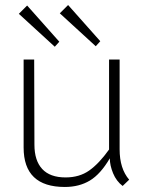

<svg xmlns="http://www.w3.org/2000/svg" viewBox="-20 -737 585 764"><path d="M74 -150V-500H116L117 -161Q117 -98 148 -64.5Q179 -31 241 -31Q296 -31 335 -58.5Q374 -86 414 -142V-500H456V-143Q456 -66 494 -22L468 3Q443 -16 430 -47.5Q417 -79 417 -107Q380 -44 337.5 -18.5Q295 7 238 7Q74 7 74 -150ZM55 -682 88 -715 216 -571 198 -551ZM218 -684 251 -717 379 -573 361 -553Z"/></svg>

Font: Bellota Text Light
Style: Regular
Weight: 300
Designer: Kemie Guaida
Foundry: Kemie Guaida
Version: Version 4.001